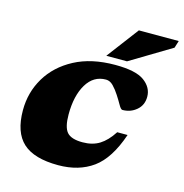

<svg xmlns="http://www.w3.org/2000/svg" viewBox="-109 -833 909 949"><g transform="rotate(15 345.0 -358.5)"><path d="M392 -455Q328.5 -455 293 -395.8Q257.5 -336.5 257.5 -241Q257.5 -176 279.2 -150.8Q301 -125.5 359 -125.5Q410 -125.5 445.8 -147.8Q481.5 -170 512.5 -218H565.5Q521.5 -89 449.5 -37Q377.5 15 272 15Q148.5 15 91.2 -37.5Q34 -90 34 -203Q34 -294.5 79.2 -370.2Q124.5 -446 210.2 -491.5Q296 -537 417.5 -537Q523.5 -537 567 -504.8Q610.5 -472.5 610.5 -425.5Q610.5 -382.5 580.2 -356.8Q550 -331 508.5 -331Q500.5 -331 488.8 -352Q477 -373 462 -396Q447 -419.5 429.8 -437.2Q412.5 -455 392 -455ZM362.5 -569 485.5 -732H689.5L678 -695L468.5 -569Z"/></g></svg>

Font: Newsreader Caption ExtraBold
Style: Italic
Weight: 800
Italic angle: -17°
Designer: Hugues Gentile
Foundry: Production Type
Version: Version 1.001